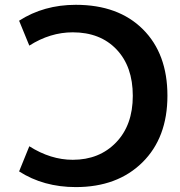

<svg xmlns="http://www.w3.org/2000/svg" viewBox="-20 -760 742 790"><path d="M58.6 -54.7 100.6 -158.2Q188.5 -102.5 279.3 -102.5Q388.7 -102.5 457.5 -173.8Q526.4 -245.1 526.4 -365.7Q526.4 -486.3 459.5 -556.6Q392.6 -627 279.3 -627Q186.5 -627 100.6 -572.3L58.6 -674.8Q160.2 -740.2 292 -740.2Q466.8 -740.2 567.9 -639.6Q668.9 -539.1 668.9 -366.2Q668.9 -193.4 565.9 -91.8Q462.9 9.8 292 9.8Q159.2 9.8 58.6 -54.7Z"/></svg>

Font: GenEi M Gothic v2 Bold
Style: Regular
Weight: 700
Version: Version 2.0